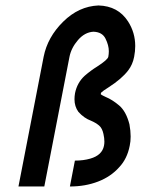

<svg xmlns="http://www.w3.org/2000/svg" viewBox="-20 -676 510 696"><path d="M233.4 0 251.5 -93.8Q282.7 -93.8 307.6 -101.1Q350.1 -113.3 356.9 -147.5Q358.4 -154.8 358.4 -162.6Q358.4 -175.3 355 -190.4Q350.6 -211.4 338.9 -221.2Q327.1 -231 310.1 -238.3Q284.7 -247.6 264.2 -270.5Q250 -290 250 -316.4Q250 -326.7 252 -338.4Q259.8 -376.5 287.1 -401.4Q309.6 -420.9 332 -434.6Q370.6 -459.5 372.6 -470.2Q374.5 -480.5 374.5 -490.2Q374.5 -511.7 362.5 -535.9Q350.6 -560.1 318.4 -561Q287.1 -559.1 262.7 -530.8Q238.3 -502.4 231.9 -470.2L140.6 0H46.9L138.2 -470.2Q152.3 -541.5 209 -597.4Q265.6 -653.3 336.9 -656.2Q408.2 -654.3 444.3 -598.1Q470.2 -557.6 470.2 -509.3Q470.2 -490.2 466.3 -470.2Q460.9 -441.9 444.8 -420.9Q421.4 -390.1 373.5 -359.4Q353 -346.7 346.2 -339.8L345.2 -334.5Q347.7 -332 353.3 -329.3Q358.9 -326.7 363.8 -324.2Q386.7 -314.9 411.9 -293.7Q437 -272.5 449.2 -225.6Q453.6 -201.7 453.6 -181.2Q453.6 -163.1 450.2 -147.5Q440.9 -100.1 412.1 -69.8Q381.8 -35.6 335.4 -17.8Q289.1 0 233.4 0Z"/></svg>

Font: Lambda
Style: Italic
Weight: 400
Italic angle: -11°
Designer: GGBotNet
Version: 0.22